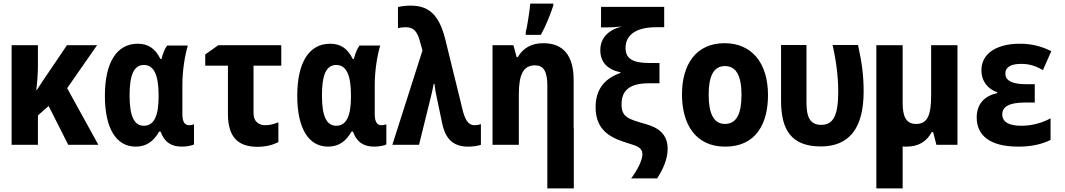

<svg xmlns="http://www.w3.org/2000/svg" viewBox="-20 -798 5870 1058"><path d="M44 0H189V-162L248 -214L356 0H522L350 -312L515 -549H349L240 -388C219 -356 200 -330 183 -302H180C185 -345 189 -393 189 -437V-549H44Z M728 10C787 10 827 -20 857 -73H865C885 -15 924 10 982 10C1012 10 1041 3 1049 -2V-113C1042 -110 1031 -108 1022 -108C999 -108 985 -125 985 -169V-331C985 -410 999 -494 1015 -547H901C888 -530 877 -502 870 -473H864C836 -529 799 -557 739 -557C625 -557 558 -457 558 -270C558 -91 620 10 728 10ZM773 -105C720 -105 694 -156 694 -272C694 -384 717 -440 773 -440C829 -440 854 -383 854 -272V-265C854 -158 828 -105 773 -105Z M1399 11C1446 11 1485 0 1514 -15V-124C1489 -114 1465 -108 1442 -108C1408 -108 1377 -126 1377 -175V-436H1530V-549H1183L1111 -498V-436H1236V-170C1236 -41 1293 11 1399 11Z M1788 10C1847 10 1887 -20 1917 -73H1925C1945 -15 1984 10 2042 10C2072 10 2101 3 2109 -2V-113C2102 -110 2091 -108 2082 -108C2059 -108 2045 -125 2045 -169V-331C2045 -410 2059 -494 2075 -547H1961C1948 -530 1937 -502 1930 -473H1924C1896 -529 1859 -557 1799 -557C1685 -557 1618 -457 1618 -270C1618 -91 1680 10 1788 10ZM1833 -105C1780 -105 1754 -156 1754 -272C1754 -384 1777 -440 1833 -440C1889 -440 1914 -383 1914 -272V-265C1914 -158 1888 -105 1833 -105Z M2560 10C2585 10 2613 6 2630 0V-114C2619 -110 2607 -108 2596 -108C2569 -108 2548 -124 2532 -181L2432 -588C2398 -717 2343 -767 2243 -767C2216 -767 2191 -764 2173 -759V-643C2185 -646 2198 -648 2216 -648C2258 -648 2278 -626 2292 -577L2308 -520L2142 0H2289L2354 -263C2358 -279 2365 -309 2370 -336H2374C2377 -308 2381 -284 2388 -255L2416 -121C2434 -33 2476 10 2560 10Z M2877 -620V-606H2960C2990 -659 3012 -718 3029 -767V-778H2902C2899 -745 2886 -653 2877 -620ZM2694 0H2839V-279C2839 -387 2864 -438 2928 -438C2974 -438 2996 -406 2996 -327V-93V240H3142V-93H3141V-358C3141 -494 3082 -560 2974 -560C2906 -560 2861 -531 2833 -483H2827L2809 -549H2694Z M3458 185H3601C3634 134 3659 79 3659 22C3659 -62 3604 -96 3536 -115C3441 -142 3405 -153 3405 -223C3405 -302 3453 -339 3554 -339H3614V-451H3555C3464 -451 3427 -477 3427 -534C3427 -611 3494 -648 3594 -648H3640V-760H3292V-647H3325C3350 -647 3379 -649 3407 -652C3333 -634 3288 -590 3288 -521C3288 -461 3322 -415 3399 -400V-396C3307 -364 3262 -301 3262 -207C3262 -68 3361 -34 3443 -8C3487 5 3520 15 3520 52C3520 85 3492 140 3458 185Z M3976 10C4147 10 4212 -118 4212 -274C4212 -455 4119 -560 3973 -560C3814 -560 3738 -441 3738 -278C3738 -117 3810 10 3976 10ZM3975 -115C3913 -115 3885 -172 3885 -276C3885 -378 3912 -434 3975 -434C4037 -434 4066 -379 4066 -276C4066 -172 4039 -115 3975 -115Z M4502 9C4658 9 4739 -89 4739 -294C4739 -380 4730 -451 4708 -550H4568C4589 -456 4599 -372 4599 -292C4599 -161 4571 -110 4506 -110C4445 -110 4424 -150 4424 -234V-550H4284V-243C4284 -81 4341 8 4502 9Z M4974 10C5040 10 5086 -17 5114 -70H5122L5140 0H5256V-549H5111V-274C5111 -168 5093 -115 5029 -115C4974 -115 4954 -153 4954 -231V-549H4809V240H4954V9C4960 10 4967 10 4974 10Z M5592 10C5663 10 5721 -3 5769 -27V-146C5723 -121 5668 -105 5608 -105C5537 -105 5503 -127 5503 -168C5503 -208 5537 -233 5628 -233H5682V-334H5637C5561 -334 5520 -351 5520 -393C5520 -429 5552 -446 5607 -446C5654 -446 5688 -434 5727 -412L5773 -516C5716 -545 5660 -557 5599 -557C5475 -557 5388 -505 5388 -411C5388 -349 5425 -306 5475 -290V-285C5411 -271 5362 -230 5362 -151C5362 -55 5430 10 5592 10Z"/></svg>

Font: Noto Sans Mono Condensed ExtraBold
Style: Regular
Weight: 800
Width: 3
Designer: Monotype Design Team
Foundry: Monotype Imaging Inc.
Version: Version 2.014